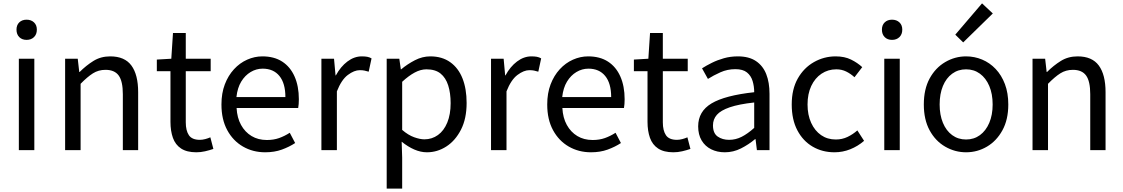

<svg xmlns="http://www.w3.org/2000/svg" viewBox="-20 -892 6674 1141"><path d="M92 0V-543H184V0ZM138 -655Q111 -655 94.5 -671.5Q78 -688 78 -716Q78 -743 94.5 -759Q111 -775 138 -775Q165 -775 182 -759Q199 -743 199 -716Q199 -688 182 -671.5Q165 -655 138 -655Z M367 0V-543H442L451 -464H453Q492 -503 535.5 -530Q579 -557 635 -557Q721 -557 761 -502.5Q801 -448 801 -344V0H710V-332Q710 -409 685.5 -443Q661 -477 607 -477Q565 -477 532 -456Q499 -435 459 -394V0Z M1147 13Q1090 13 1056 -9.5Q1022 -32 1007.5 -73Q993 -114 993 -168V-469H912V-538L998 -543L1008 -696H1084V-543H1232V-469H1084V-165Q1084 -116 1102.5 -88.5Q1121 -61 1168 -61Q1183 -61 1200 -65.5Q1217 -70 1230 -76L1248 -7Q1225 1 1199 7Q1173 13 1147 13Z M1556 13Q1483 13 1424 -21Q1365 -55 1330.5 -118.5Q1296 -182 1296 -271Q1296 -338 1316 -390.5Q1336 -443 1370.5 -480.5Q1405 -518 1449 -537.5Q1493 -557 1539 -557Q1609 -557 1657 -526Q1705 -495 1730.5 -437.5Q1756 -380 1756 -302Q1756 -287 1755 -274Q1754 -261 1752 -250H1386Q1389 -192 1412.5 -149.5Q1436 -107 1475 -83.5Q1514 -60 1566 -60Q1606 -60 1638.5 -71.5Q1671 -83 1702 -103L1734 -42Q1699 -19 1655 -3Q1611 13 1556 13ZM1385 -315H1676Q1676 -397 1640.5 -440.5Q1605 -484 1541 -484Q1503 -484 1469.5 -464Q1436 -444 1413.5 -407Q1391 -370 1385 -315Z M1890 0V-543H1965L1974 -444H1976Q2004 -496 2044.5 -526.5Q2085 -557 2130 -557Q2149 -557 2162.5 -554.5Q2176 -552 2188 -545L2171 -466Q2157 -470 2146 -472.5Q2135 -475 2118 -475Q2085 -475 2047 -446.5Q2009 -418 1982 -349V0Z M2278 229V-543H2353L2362 -480H2364Q2401 -511 2445.5 -534Q2490 -557 2537 -557Q2607 -557 2655.5 -522.5Q2704 -488 2728.5 -426Q2753 -364 2753 -280Q2753 -187 2719.5 -121.5Q2686 -56 2632.5 -21.5Q2579 13 2517 13Q2480 13 2442 -3.5Q2404 -20 2367 -50L2370 45V229ZM2502 -64Q2547 -64 2582.5 -89.5Q2618 -115 2638 -163.5Q2658 -212 2658 -279Q2658 -339 2643.5 -384.5Q2629 -430 2598 -455Q2567 -480 2514 -480Q2480 -480 2444.5 -461Q2409 -442 2370 -406V-120Q2406 -89 2441 -76.5Q2476 -64 2502 -64Z M2898 0V-543H2973L2982 -444H2984Q3012 -496 3052.5 -526.5Q3093 -557 3138 -557Q3157 -557 3170.5 -554.5Q3184 -552 3196 -545L3179 -466Q3165 -470 3154 -472.5Q3143 -475 3126 -475Q3093 -475 3055 -446.5Q3017 -418 2990 -349V0Z M3492 13Q3419 13 3360 -21Q3301 -55 3266.5 -118.5Q3232 -182 3232 -271Q3232 -338 3252 -390.5Q3272 -443 3306.5 -480.5Q3341 -518 3385 -537.5Q3429 -557 3475 -557Q3545 -557 3593 -526Q3641 -495 3666.5 -437.5Q3692 -380 3692 -302Q3692 -287 3691 -274Q3690 -261 3688 -250H3322Q3325 -192 3348.5 -149.5Q3372 -107 3411 -83.5Q3450 -60 3502 -60Q3542 -60 3574.5 -71.5Q3607 -83 3638 -103L3670 -42Q3635 -19 3591 -3Q3547 13 3492 13ZM3321 -315H3612Q3612 -397 3576.5 -440.5Q3541 -484 3477 -484Q3439 -484 3405.5 -464Q3372 -444 3349.5 -407Q3327 -370 3321 -315Z M3982 13Q3925 13 3891 -9.5Q3857 -32 3842.5 -73Q3828 -114 3828 -168V-469H3747V-538L3833 -543L3843 -696H3919V-543H4067V-469H3919V-165Q3919 -116 3937.5 -88.5Q3956 -61 4003 -61Q4018 -61 4035 -65.5Q4052 -70 4065 -76L4083 -7Q4060 1 4034 7Q4008 13 3982 13Z M4287 13Q4242 13 4206 -5Q4170 -23 4149.5 -57.5Q4129 -92 4129 -141Q4129 -230 4208.5 -277.5Q4288 -325 4462 -344Q4462 -379 4452.5 -410.5Q4443 -442 4419 -461.5Q4395 -481 4350 -481Q4303 -481 4261.5 -462.5Q4220 -444 4187 -423L4152 -486Q4177 -502 4210 -518.5Q4243 -535 4282 -546Q4321 -557 4365 -557Q4431 -557 4472.5 -529Q4514 -501 4533.5 -451.5Q4553 -402 4553 -334V0H4478L4470 -65H4467Q4429 -33 4383.5 -10Q4338 13 4287 13ZM4313 -61Q4352 -61 4387.5 -79Q4423 -97 4462 -132V-283Q4371 -273 4317 -254.5Q4263 -236 4240 -209.5Q4217 -183 4217 -147Q4217 -100 4245 -80.5Q4273 -61 4313 -61Z M4939 13Q4867 13 4809.5 -20.5Q4752 -54 4718.5 -117.5Q4685 -181 4685 -271Q4685 -362 4721 -425.5Q4757 -489 4817 -523Q4877 -557 4946 -557Q4999 -557 5037.5 -538Q5076 -519 5104 -493L5058 -433Q5035 -454 5008.5 -467Q4982 -480 4950 -480Q4901 -480 4862 -454Q4823 -428 4801 -381Q4779 -334 4779 -271Q4779 -209 4800.5 -162Q4822 -115 4859.5 -89Q4897 -63 4947 -63Q4985 -63 5017 -78.5Q5049 -94 5075 -117L5115 -55Q5078 -23 5033 -5Q4988 13 4939 13Z M5235 0V-543H5327V0ZM5281 -655Q5254 -655 5237.5 -671.5Q5221 -688 5221 -716Q5221 -743 5237.5 -759Q5254 -775 5281 -775Q5308 -775 5325 -759Q5342 -743 5342 -716Q5342 -688 5325 -671.5Q5308 -655 5281 -655Z M5721 13Q5655 13 5597 -20.5Q5539 -54 5504.5 -117.5Q5470 -181 5470 -271Q5470 -362 5504.5 -425.5Q5539 -489 5597 -523Q5655 -557 5721 -557Q5771 -557 5816.5 -538Q5862 -519 5897 -482Q5932 -445 5952 -392Q5972 -339 5972 -271Q5972 -181 5937 -117.5Q5902 -54 5845 -20.5Q5788 13 5721 13ZM5721 -63Q5768 -63 5803.5 -89Q5839 -115 5859 -162Q5879 -209 5879 -271Q5879 -334 5859 -381Q5839 -428 5803.5 -454Q5768 -480 5721 -480Q5674 -480 5638.5 -454Q5603 -428 5583.5 -381Q5564 -334 5564 -271Q5564 -209 5583.5 -162Q5603 -115 5638.5 -89Q5674 -63 5721 -63ZM5704 -640 5657 -686 5816 -872 5880 -812Z M6116 0V-543H6191L6200 -464H6202Q6241 -503 6284.5 -530Q6328 -557 6384 -557Q6470 -557 6510 -502.5Q6550 -448 6550 -344V0H6459V-332Q6459 -409 6434.5 -443Q6410 -477 6356 -477Q6314 -477 6281 -456Q6248 -435 6208 -394V0Z"/></svg>

Font: Noto Sans HK
Style: Regular
Weight: 400
Designer: Ryoko NISHIZUKA 西塚涼子 (kana, bopomofo & ideographs); Paul D. Hunt (Latin, Greek & Cyrillic); Sandoll Communications 산돌커뮤니
Foundry: Adobe
Version: Version 2.004-H2;hotconv 1.0.118;makeotfexe 2.5.65603